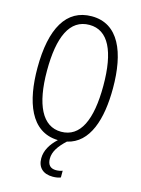

<svg xmlns="http://www.w3.org/2000/svg" viewBox="-138 -802 806 1099"><g transform="rotate(15 265.0 -252.5)"><path d="M286 220C305 220 321 217 333 212V172C324 176 309 179 295 179C261 179 244 160 244 124C244 82 270 45 313 5C443 -24 489 -175 489 -358C489 -570 426 -725 266 -725C116 -725 41 -594 41 -359C41 -162 97 6 261 10C221 47 196 89 196 135C196 189 229 220 286 220ZM266 -41C154 -41 98 -158 98 -358C98 -558 149 -674 266 -674C378 -674 432 -561 432 -358C432 -154 379 -41 266 -41Z"/></g></svg>

Font: Noto Sans Mono Condensed Light
Style: Regular
Weight: 300
Width: 3
Designer: Monotype Design Team
Foundry: Monotype Imaging Inc.
Version: Version 2.014